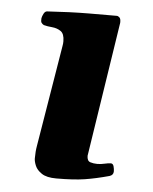

<svg xmlns="http://www.w3.org/2000/svg" viewBox="-42 -524 451 566"><g transform="rotate(5 183.0 -240.5)"><path d="M145 6.3Q116.7 6.3 102.1 -3.4Q87.4 -13.2 82.3 -25.6Q77.1 -38.1 77.1 -46.9Q77.1 -67.9 80.1 -84.5L129.4 -383.3Q130.4 -387.7 130.6 -391.4Q130.9 -395 130.9 -398.4Q130.9 -420.4 119.9 -428Q108.9 -435.5 94.5 -436.8Q80.1 -438 69.3 -440.9Q64.5 -443.4 62 -447.3Q59.6 -451.2 60.5 -460.4Q61.5 -466.3 65.4 -473.9Q69.3 -481.4 75.2 -481.9Q143.6 -486.3 197.8 -486.6Q252 -486.8 281.2 -486.8Q285.2 -486.8 289.3 -482.9Q293.5 -479 293 -467.3L231.4 -68.4Q231.4 -53.2 241 -50Q250.5 -46.9 261.7 -46.9Q272.5 -46.9 283.9 -49.6Q295.4 -52.2 301.3 -52.2Q308.1 -52.2 310.3 -44.2Q312.5 -36.1 312.5 -29.3Q312.5 -18.1 300.8 -14.6Q261.7 -3.9 229.2 1.2Q196.8 6.3 145 6.3Z"/></g></svg>

Font: Gelasio
Style: Bold Italic
Weight: 700
Italic angle: -8.5°
Designer: Eben Sorkin
Foundry: Eben Sorkin
Version: Version 1.008